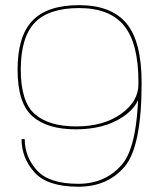

<svg xmlns="http://www.w3.org/2000/svg" viewBox="-20 -700 608 726"><path d="M276.5 6Q386.5 6 451 -69.5Q515.5 -145 515.5 -387.5Q515.5 -543 458 -611.8Q400.5 -680.5 279 -680.5Q159 -680.5 102.8 -622Q46.5 -563.5 46.5 -436.5Q46.5 -310 102.5 -260.5Q158.5 -211 266.5 -211Q374 -211 443.8 -257.5Q513.5 -304 513.5 -373L503.5 -381.5Q503.5 -316 437.2 -269Q371 -222 268.5 -222Q165 -222 111.8 -268.5Q58.5 -315 58.5 -436.5Q58.5 -558.5 111.2 -614Q164 -669.5 279 -669.5Q395 -669.5 449.2 -602.8Q503.5 -536 503.5 -390Q503.5 -149 440.5 -77Q377.5 -5 276.5 -5Q165.5 -5 119.5 -56Q73.5 -107 73.5 -174H61.5Q61.5 -103 110.2 -48.5Q159 6 276.5 6Z"/></svg>

Font: Anybody Expanded Thin
Style: Regular
Weight: 250
Width: 7
Version: Version 1.113;gftools[0.9.25]